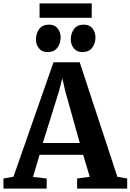

<svg xmlns="http://www.w3.org/2000/svg" viewBox="-33 -1116 772 1136"><path d="M46.7 -70.4 283.5 -747.4H438.6L661.5 -70L719.5 -59.9V0H423.3V-59.9L498.1 -70L459 -200H201.1L162.4 -69.2L243.3 -59.9V0H-12.2L-12.9 -59.9ZM439 -270 352.8 -578 335.7 -653 316.2 -576.8 220.3 -270ZM248 -807.9Q214.5 -807.9 197.1 -830.7Q179.7 -853.4 179.7 -882.7Q179.7 -918.2 198.9 -944.2Q218.1 -970.2 256.5 -970.2H257.5Q291.3 -970.2 308.5 -947.5Q325.8 -924.7 325.8 -895.5Q325.8 -859.9 306.6 -833.9Q287.4 -807.9 249 -807.9ZM454 -807.9Q420.6 -807.9 403.2 -830.7Q385.7 -853.4 385.7 -882.7Q385.7 -918.2 405 -944.2Q424.2 -970.2 462.5 -970.2H463.5Q497.4 -970.2 514.6 -947.5Q531.8 -924.7 531.8 -895.5Q531.8 -859.9 512.6 -833.9Q493.4 -807.9 455 -807.9ZM509.7 -1095.9V-1010.7H201.1V-1095.9Z"/></svg>

Font: Merriweather Light
Style: Regular
Weight: 300
Version: Version 2.100